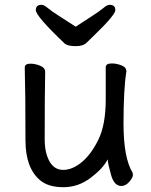

<svg xmlns="http://www.w3.org/2000/svg" viewBox="-20 -755 630 799"><path d="M485 19Q455 19 442 -27.5Q429 -74 428 -92Q410 -55 358 -15.5Q306 24 244 24Q182 24 148 -4Q86 -55 86 -171Q86 -368 83 -474Q83 -490 107 -490Q126 -490 147 -481.5Q168 -473 168 -456Q166 -368 166 -175Q166 -119 186 -83.5Q206 -48 243 -48Q281 -48 320 -80Q359 -112 389.5 -174Q420 -236 420 -342V-475Q420 -491 445 -491Q465 -491 485.5 -483Q506 -475 506 -458Q494 -385 494 -241Q494 -99 531 -38Q533 -34 533 -26Q533 -16 518 1.5Q503 19 485 19ZM295 -563Q263 -563 250 -573Q129 -688 129 -713Q129 -735 153 -735Q163 -735 179 -721.5Q195 -708 229 -686.5Q263 -665 295 -644Q327 -665 360.5 -686.5Q394 -708 410 -721.5Q426 -735 436 -735Q460 -735 460 -713Q460 -693 372 -608Q352 -589 339 -576Q326 -563 295 -563Z"/></svg>

Font: LXGW WenKai TC
Style: Bold
Weight: 700
Designer: LXGW / Fontworks Inc.
Foundry: LXGW / Fontworks Inc.
Version: Version 1.330;April 28, 2024